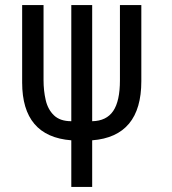

<svg xmlns="http://www.w3.org/2000/svg" viewBox="-20 -734 675 754"><path d="M260 0V-183Q67 -198 67 -410V-714H151V-419Q151 -378 159.5 -341Q168 -304 192 -281Q216 -258 260 -258V-714H342V-258Q398 -259 424.5 -298Q451 -337 451 -419V-714H535V-415Q535 -198 342 -183V0Z"/></svg>

Font: Noto Sans ExtraCondensed
Style: Regular
Weight: 400
Width: 2
Designer: Monotype Design Team
Foundry: Monotype Imaging Inc.
Version: Version 2.013; ttfautohint (v1.8.4.7-5d5b)